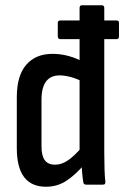

<svg xmlns="http://www.w3.org/2000/svg" viewBox="-20 -703 473 731"><path d="M210 -554Q200 -554 200 -565V-616Q200 -625 210 -625H424Q433 -625 433 -616V-565Q433 -554 424 -554H377ZM155 8Q100 8 72 -28.5Q44 -65 44 -140V-333Q44 -415 80 -456.5Q116 -498 180 -498Q211 -498 242 -489.5Q273 -481 294 -468L296 -391Q272 -404 248.5 -410Q225 -416 207 -416Q173 -416 155.5 -393Q138 -370 138 -323V-146Q138 -110 150.5 -93Q163 -76 190 -76Q215 -76 239.5 -93Q264 -110 295 -146L302 -78Q267 -37 232.5 -14.5Q198 8 155 8ZM308 0Q298 0 297 -10Q294 -28 292 -54Q290 -80 290 -96L283 -120V-673Q283 -683 292 -683H367Q377 -683 377 -673V-121Q377 -87 378 -58Q379 -29 381 -13Q383 0 372 0Z"/></svg>

Font: Sofia Sans Condensed SemiBold
Style: Regular
Weight: 600
Designer: Botio Nikoltchev, Ani Petrova
Foundry: lettersoup
Version: Version 4.101